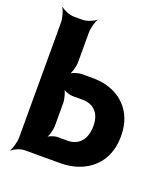

<svg xmlns="http://www.w3.org/2000/svg" viewBox="-139 -835 838 959"><g transform="rotate(20 279.5 -355.5)"><path d="M195 -505V-661C195 -685 205 -722 214 -735L213 -737C201 -725 166 -711 143 -711H98C75 -711 41 -725 29 -737L27 -735C36 -722 47 -685 47 -661V-50C47 -26 36 11 27 24L29 26C40 14 73 0 94 0H284C320 0 354 -6 383 -17C462 -47 523 -114 523 -230C523 -264 518 -295 507 -323C474 -406 396 -455 291 -455H234C213 -455 179 -444 169 -431L171 -429C184 -441 195 -481 195 -505ZM376 -231C376 -158 338 -118 280 -118H228C209 -118 178 -107 169 -94L171 -92C184 -104 195 -144 195 -168V-286C195 -310 184 -350 171 -362L169 -360C178 -347 209 -336 228 -336H280C336 -336 376 -302 376 -231Z"/></g></svg>

Font: Asimov
Style: EdgeExtreme
Weight: 500
Designer: Google
Version: Version 2.000980: 2014